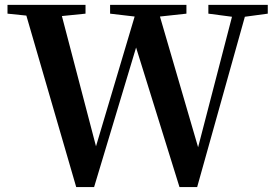

<svg xmlns="http://www.w3.org/2000/svg" viewBox="-20 -762 1128 786"><path d="M1076.2 -742.2V-706.1L982.4 -693.4L787.1 3.9H714.8L537.1 -567.4L365.2 3.9H292L87.9 -698.2L10.7 -706.1V-742.2H330.1V-706.1L233.4 -696.3L373 -163.1L531.2 -694.3L430.7 -706.1V-742.2H743.2V-706.1L634.8 -694.3L791 -159.2L929.7 -693.4L833 -706.1V-742.2Z"/></svg>

Font: GenYoMin TW TTF Bold
Style: Regular
Weight: 700
Version: Version 1.300